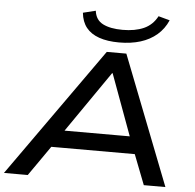

<svg xmlns="http://www.w3.org/2000/svg" viewBox="-77 -984 1062 1045"><g transform="rotate(5 454.0 -461.5)"><path d="M-17 0 483 -705H590L865 0H747L669 -201L721 -164H184L253 -201L113 0ZM522 -592 272 -230 239 -258H695L658 -230L525 -592ZM545 -762Q481 -762 435.5 -778Q390 -794 365 -825.5Q340 -857 335 -906L404 -923Q410 -873 450.5 -852.5Q491 -832 558 -832Q626 -832 673.5 -853Q721 -874 747 -923L809 -906Q788 -858 750.5 -826Q713 -794 661.5 -778Q610 -762 545 -762Z"/></g></svg>

Font: Nunito Sans 10pt Expanded SemiBold
Style: Italic
Weight: 600
Width: 7
Italic angle: -9°
Designer: Vernon Adams
Foundry: Vernon Adams
Version: Version 3.101;gftools[0.9.27]